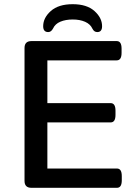

<svg xmlns="http://www.w3.org/2000/svg" viewBox="-20 -896 632 916"><path d="M130 0Q97 0 97 -33V-667Q97 -700 130 -700H537Q560 -700 560 -664V-644Q560 -608 537 -608H206V-404H508Q531 -404 531 -368V-348Q531 -312 508 -312H206V-92H538Q561 -92 561 -56V-36Q561 0 538 0ZM210 -743Q186 -743 186 -771Q186 -811 222.5 -843.5Q259 -876 327 -876Q394 -876 430.5 -843.5Q467 -811 467 -771Q467 -743 444 -743Q429 -743 421 -759Q411 -781 386 -792Q361 -803 327 -803Q293 -803 268 -792.5Q243 -782 233 -760Q224 -743 210 -743Z"/></svg>

Font: Asap Semi Expanded Medium
Style: Regular
Weight: 500
Width: 6
Designer: Pablo Cosgaya
Foundry: Omnibus-Type
Version: Version 3.001; ttfautohint (v1.8.4.7-5d5b)